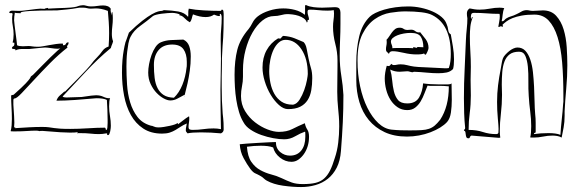

<svg xmlns="http://www.w3.org/2000/svg" viewBox="-20 -539 2328 776"><path d="M173 -504 175 -506Q175 -507 173 -507Q170 -507 165 -505.5Q160 -504 160 -503Q158 -503 153.5 -503.5Q149 -504 143 -504Q137 -504 126 -502.5Q115 -501 102.5 -499.5Q90 -498 78 -496.5Q66 -495 57 -495Q47 -495 40.5 -495.5Q34 -496 30 -496Q20 -496 17 -489Q19 -485 24 -486Q29 -487 31 -483Q30 -478 29.5 -473.5Q29 -469 29 -464Q29 -447 32 -432Q35 -417 35 -400Q35 -380 31 -368L33 -366L36 -367Q38 -367 38 -365V-361Q38 -354 33.5 -352Q29 -350 28 -345Q29 -342 31.5 -341.5Q34 -341 36.5 -341Q39 -341 41 -340Q43 -339 43 -335Q46 -337 48.5 -338Q51 -339 56.5 -340Q62 -341 72 -341Q82 -341 99 -341Q129 -344 143 -345.5Q157 -347 162 -347Q170 -347 186.5 -344.5Q203 -342 212 -342Q217 -342 219 -342.5Q221 -343 223 -343Q224 -343 225 -342L224 -343Q222 -343 211 -333Q200 -323 184 -307.5Q168 -292 149.5 -273Q131 -254 113 -236Q104 -230 104 -228.5Q104 -227 100.5 -221.5Q97 -216 84 -202Q71 -188 35 -156Q33 -155 30 -155Q27 -155 25 -153Q25 -130 26.5 -105.5Q28 -81 28 -58Q28 -45 27 -32.5Q26 -20 23 -9Q24 -8 33 -8H43Q67 -8 88.5 -9.5Q110 -11 126 -11Q134 -11 140 -9Q142 -10 151 -10Q196 -6 223.5 -4.5Q251 -3 263 -3Q274 -3 282 -3.5Q290 -4 295 -5Q294 -3 293 -2.5Q292 -2 292 0Q293 -1 301 -1Q329 -1 346 1Q363 3 380 3Q393 3 410 0Q414 0 413 3.5Q412 7 417 7Q420 7 422 2.5Q424 -2 425.5 -8.5Q427 -15 427.5 -21.5Q428 -28 428 -31Q428 -50 424.5 -70Q421 -90 421 -109Q421 -132 425 -143Q424 -142 421 -142Q410 -142 397.5 -148Q385 -154 368 -154Q363 -154 349 -152.5Q335 -151 310 -147L248 -145Q237 -145 233 -149Q281 -200 327.5 -250Q374 -300 428 -345Q430 -353 432.5 -358.5Q435 -364 437 -372Q432 -385 432 -402Q432 -417 434 -433Q436 -449 436 -466Q436 -472 435.5 -478.5Q435 -485 434 -491Q431 -489 430.5 -483.5Q430 -478 428 -476Q429 -477 429 -482Q429 -487 428 -490.5Q427 -494 427 -497Q427 -502 428 -503Q423 -511 415 -514Q407 -517 397 -517Q386 -517 373.5 -515Q361 -513 347 -513Q338 -513 330 -515.5Q322 -518 316 -518Q303 -517 299.5 -515.5Q296 -514 289 -512Q282 -510 266 -508.5Q250 -507 213 -506Q202 -505 192 -505Q182 -505 173 -504ZM317 -508Q325 -508 332 -506Q339 -504 347 -504Q352 -504 357 -504.5Q362 -505 368 -505Q377 -505 388.5 -503Q400 -501 416 -495Q418 -472 419.5 -450Q421 -428 421 -405Q421 -392 420.5 -378.5Q420 -365 419 -351Q403 -346 393.5 -332.5Q384 -319 373 -308Q363 -298 359 -293Q355 -288 352 -284Q349 -280 344.5 -274.5Q340 -269 328.5 -256.5Q317 -244 296.5 -223Q276 -202 241 -167Q241 -170 242 -171Q234 -163 223.5 -154.5Q213 -146 208 -132Q240 -132 284 -135Q328 -138 370 -142Q399 -142 412 -135Q413 -118 414 -96Q415 -74 415 -53V-42Q415 -33 414 -23.5Q413 -14 410 -14Q407 -14 407 -18Q407 -22 404 -23Q374 -23 335.5 -20.5Q297 -18 264 -18Q238 -18 223.5 -19Q209 -20 198.5 -21.5Q188 -23 178 -24.5Q168 -26 150 -26Q125 -26 97.5 -24.5Q70 -23 41 -21L42 -23Q42 -24 41 -24H38Q37 -24 37 -25Q37 -30 37.5 -34Q38 -38 38 -43Q38 -51 37 -69.5Q36 -88 34 -116V-133Q34 -141 39 -141Q47 -141 68 -163Q89 -185 118 -216.5Q147 -248 182 -283.5Q217 -319 253 -347Q251 -349 251 -351Q251 -354 254 -357Q257 -360 257 -365V-368Q249 -368 246.5 -362Q244 -356 236 -356Q234 -356 234.5 -359Q235 -362 233 -363Q220 -363 206 -361Q192 -359 178.5 -356.5Q165 -354 153.5 -352Q142 -350 134 -350Q119 -350 110.5 -351.5Q102 -353 95 -353Q90 -353 84 -352.5Q78 -352 72 -352Q57 -352 49 -356Q49 -360 47 -374.5Q45 -389 43 -405.5Q41 -422 39 -437Q37 -452 37 -457Q37 -471 40 -488Q42 -486 51.5 -486Q61 -486 62 -485L64 -488Q64 -492 100 -494.5Q136 -497 211 -497Q257 -501 273.5 -503.5Q290 -506 294.5 -507Q299 -508 300.5 -508Q302 -508 317 -508Z M876 -185V-230Q876 -239 876.5 -252.5Q877 -266 877 -284V-304Q878 -334 879.5 -352Q881 -370 882 -387Q883 -404 883.5 -425.5Q884 -447 884 -483Q884 -487 883 -493.5Q882 -500 877 -500Q875 -500 874.5 -497.5Q874 -495 872 -495Q840 -495 804 -497Q768 -499 743 -504Q741 -496 741 -491V-480Q741 -472 740 -471Q726 -488 700.5 -492.5Q675 -497 644 -498Q641 -498 638.5 -496.5Q636 -495 633 -495Q628 -495 618.5 -492.5Q609 -490 593 -481Q577 -472 554.5 -454.5Q532 -437 501 -407Q495 -390 491.5 -380Q488 -370 487 -368Q483 -353 480 -335Q477 -319 475 -296.5Q473 -274 473 -245Q473 -197 481.5 -152.5Q490 -108 509 -74Q528 -40 559 -19.5Q590 1 635 1Q653 1 665.5 -3Q678 -7 689 -13.5Q700 -20 710.5 -27Q721 -34 735 -40Q734 -32 732.5 -26Q731 -20 731 -12Q731 -8 733.5 -5.5Q736 -3 738 0Q755 -4 792 -4Q812 -4 832.5 -3Q853 -2 873 0Q884 -5 884 -16Q884 -45 882 -61.5Q880 -78 880 -80V-81V-80Q878 -105 877 -131.5Q876 -158 876 -185ZM873 -302Q873 -280 872.5 -264Q872 -248 872 -234.5Q872 -221 871.5 -208Q871 -195 871 -178Q871 -138 871.5 -98.5Q872 -59 873 -17Q858 -20 843 -20Q822 -20 801.5 -17Q781 -14 758 -14Q751 -14 746.5 -16Q742 -18 742 -26Q742 -34 743.5 -42.5Q745 -51 745 -59Q745 -68 744 -69Q732 -62 721.5 -53.5Q711 -45 700 -37Q698 -37 698.5 -39.5Q699 -42 697 -42Q695 -39 686.5 -36Q678 -33 666.5 -30.5Q655 -28 642.5 -26Q630 -24 620 -24Q609 -24 602 -27.5Q595 -31 590 -31Q555 -41 535.5 -66.5Q516 -92 506 -125.5Q496 -159 493.5 -197Q491 -235 491 -270Q491 -280 491.5 -296Q492 -312 494 -329.5Q496 -347 499 -363.5Q502 -380 508 -391Q520 -415 547 -434.5Q574 -454 598 -474Q602 -477 611.5 -479.5Q621 -482 633 -483.5Q645 -485 656.5 -486Q668 -487 676 -487Q684 -487 695 -484.5Q706 -482 706 -480L705 -477Q715 -477 725.5 -466Q736 -455 747 -449Q753 -455 755 -464Q757 -473 760 -481Q788 -470 811 -470Q832 -470 845 -480Q850 -478 855.5 -476Q861 -474 866 -474Q870 -474 868.5 -478.5Q867 -483 871 -483Q876 -481 876 -466Q876 -445 874 -423.5Q872 -402 872 -380Q872 -357 872.5 -337.5Q873 -318 873 -302ZM630 -368Q618 -363 608.5 -349Q599 -335 592.5 -317Q586 -299 582.5 -280Q579 -261 579 -246Q579 -220 589 -199Q599 -178 613 -163.5Q627 -149 642 -141Q657 -133 668 -133Q684 -133 698 -141Q712 -149 726 -156V-149H725Q725 -151 729 -165.5Q733 -180 738 -202.5Q743 -225 747 -253Q751 -281 751 -311Q751 -335 744.5 -353Q738 -371 721 -379Q692 -378 670.5 -377Q649 -376 630 -368ZM683 -144Q657 -145 641.5 -155Q626 -165 617 -182.5Q608 -200 605 -224Q602 -248 602 -277Q602 -314 621 -336.5Q640 -359 676 -359Q708 -359 721.5 -340Q735 -321 735 -289V-278Q735 -269 734 -266Q730 -228 717 -196Q704 -164 683 -144Z M1353 -314Q1353 -347 1354.5 -378.5Q1356 -410 1356 -442V-474V-488Q1356 -497 1352 -503.5Q1348 -510 1333 -510Q1325 -510 1311.5 -509Q1298 -508 1282 -508Q1265 -508 1248 -510Q1231 -512 1218 -518L1217 -519L1213 -517V-496Q1213 -482 1212 -479Q1195 -493 1172 -499Q1149 -505 1125 -505Q1096 -505 1068 -496Q1040 -487 1022 -473Q1008 -462 1000.5 -447Q993 -432 985 -422Q950 -381 939 -337.5Q928 -294 928 -237Q928 -213 929.5 -187Q931 -161 935 -135.5Q939 -110 946 -86.5Q953 -63 964 -45Q973 -28 992.5 -15Q1012 -2 1036 6.5Q1060 15 1084.5 19.5Q1109 24 1129 24Q1152 24 1173.5 11.5Q1195 -1 1213 -7Q1214 -5 1214 3V14Q1214 49 1197.5 69.5Q1181 90 1152 90Q1130 90 1112.5 75.5Q1095 61 1095 35Q1090 35 1068.5 36Q1047 37 1022.5 38.5Q998 40 976 41.5Q954 43 949 44Q951 75 964.5 100Q978 125 992 144Q1003 158 1011.5 161.5Q1020 165 1034 173Q1041 177 1046 182Q1051 187 1058 191Q1085 206 1124 211.5Q1163 217 1197 217Q1227 217 1255 209Q1283 201 1305 183.5Q1327 166 1341 138.5Q1355 111 1358 71Q1363 8 1365.5 -45Q1368 -98 1368 -155Q1366 -193 1359.5 -232.5Q1353 -272 1353 -314ZM1204 205Q1177 205 1159 198.5Q1141 192 1118 181Q1099 172 1076 166Q1053 160 1032 148.5Q1011 137 996 115.5Q981 94 978 54Q992 52 1006 51Q1020 50 1034 50Q1048 50 1061 51.5Q1074 53 1084 57Q1090 81 1111.5 98Q1133 115 1158 115Q1173 115 1185.5 106.5Q1198 98 1208 84Q1218 70 1223.5 52Q1229 34 1229 14Q1229 -5 1222 -15.5Q1215 -26 1212 -41Q1184 -29 1161.5 -17.5Q1139 -6 1107 -6Q1087 -6 1061 -16Q1035 -26 1011 -44.5Q987 -63 970.5 -90Q954 -117 954 -151Q954 -171 958 -190Q962 -209 962 -229V-255Q962 -298 972.5 -337.5Q983 -377 1000.5 -407.5Q1018 -438 1040.5 -456Q1063 -474 1087 -474Q1101 -474 1116 -478Q1131 -482 1140 -482Q1150 -482 1162.5 -480.5Q1175 -479 1187 -475Q1199 -471 1208 -464.5Q1217 -458 1220 -448Q1224 -450 1223 -454.5Q1222 -459 1229 -459Q1229 -466 1226 -474.5Q1223 -483 1223 -491Q1223 -497 1225.5 -498.5Q1228 -500 1233 -500Q1248 -500 1266 -498Q1284 -496 1304 -496Q1310 -496 1316.5 -496.5Q1323 -497 1329 -498Q1329 -494 1329.5 -491Q1330 -488 1330 -485Q1330 -471 1328 -458Q1326 -445 1326 -431Q1326 -397 1335 -362.5Q1344 -328 1344 -296V-269Q1344 -244 1343.5 -218.5Q1343 -193 1343 -168Q1343 -149 1344 -133.5Q1345 -118 1346.5 -102Q1348 -86 1349.5 -68.5Q1351 -51 1351 -28Q1351 4 1347 37.5Q1343 71 1333 100Q1324 130 1314 150Q1304 170 1290 182.5Q1276 195 1255.5 200Q1235 205 1204 205ZM1207 -369Q1189 -377 1170 -384.5Q1151 -392 1125 -394Q1120 -392 1117.5 -387.5Q1115 -383 1112 -383Q1109 -383 1107.5 -383.5Q1106 -384 1104 -384Q1074 -366 1057.5 -336Q1041 -306 1041 -266Q1041 -240 1050 -210.5Q1059 -181 1074 -156Q1089 -131 1107.5 -114.5Q1126 -98 1144 -98Q1174 -98 1193 -107.5Q1212 -117 1223 -134Q1234 -151 1238 -174Q1242 -197 1242 -223Q1242 -247 1237 -263Q1232 -279 1227 -303Q1223 -323 1219.5 -341.5Q1216 -360 1207 -369ZM1068 -252Q1068 -275 1072.5 -297.5Q1077 -320 1085.5 -338Q1094 -356 1106.5 -367Q1119 -378 1134 -378Q1173 -378 1198.5 -339.5Q1224 -301 1224 -240Q1224 -234 1220.5 -215Q1217 -196 1209.5 -175Q1202 -154 1191 -136.5Q1180 -119 1165 -116H1162Q1136 -116 1118 -128Q1100 -140 1089 -159.5Q1078 -179 1073 -203.5Q1068 -228 1068 -252Z M1751 -243Q1770 -243 1785 -246Q1800 -249 1811 -260Q1815 -273 1815 -299Q1815 -325 1810.5 -351Q1806 -377 1802 -400Q1793 -405 1791.5 -418Q1790 -431 1785 -442Q1780 -457 1765 -470Q1750 -483 1728.5 -492.5Q1707 -502 1681.5 -507.5Q1656 -513 1630 -513Q1603 -513 1578 -509.5Q1553 -506 1532.5 -500Q1512 -494 1497 -486.5Q1482 -479 1475 -472Q1444 -442 1432 -393Q1420 -344 1420 -286V-215Q1420 -168 1432.5 -126.5Q1445 -85 1470.5 -54Q1496 -23 1534.5 -5Q1573 13 1625 13Q1649 13 1673.5 8.5Q1698 4 1720 -4.5Q1742 -13 1759 -23.5Q1776 -34 1787 -46Q1799 -60 1802.5 -84.5Q1806 -109 1806 -135Q1806 -152 1805.5 -169.5Q1805 -187 1805 -202Q1801 -198 1792 -198Q1787 -198 1775.5 -198Q1764 -198 1749.5 -198Q1735 -198 1719 -199Q1703 -200 1690 -202Q1688 -170 1674 -145.5Q1660 -121 1626 -121Q1600 -121 1588.5 -135Q1577 -149 1572 -170Q1567 -191 1565 -214.5Q1563 -238 1557 -258Q1567 -253 1576.5 -251Q1586 -249 1595 -249Q1603 -249 1611 -250Q1619 -251 1626 -251Q1631 -251 1637 -249Q1643 -247 1648 -247L1653 -249Q1679 -248 1704 -245.5Q1729 -243 1751 -243ZM1551 -272Q1549 -272 1547 -272.5Q1545 -273 1543 -273Q1535 -244 1535 -222Q1535 -199 1541 -176Q1547 -153 1558.5 -135Q1570 -117 1587 -105.5Q1604 -94 1626 -94Q1645 -94 1658 -104Q1671 -114 1680 -129Q1689 -144 1695.5 -161.5Q1702 -179 1708 -193Q1713 -192 1716.5 -192Q1720 -192 1724 -192H1760Q1768 -192 1776 -191.5Q1784 -191 1794 -190Q1794 -108 1759 -55Q1747 -40 1737 -31.5Q1727 -23 1714 -18.5Q1701 -14 1682.5 -13Q1664 -12 1635 -12Q1618 -12 1600.5 -12.5Q1583 -13 1563 -15Q1534 -18 1509 -41.5Q1484 -65 1465 -103Q1446 -141 1435.5 -190Q1425 -239 1425 -294Q1425 -362 1445 -401.5Q1465 -441 1494.5 -461.5Q1524 -482 1557.5 -487.5Q1591 -493 1619 -493Q1654 -493 1683 -489.5Q1712 -486 1727 -478Q1802 -440 1802 -321Q1802 -307 1800.5 -292.5Q1799 -278 1794 -264Q1791 -263 1779 -263Q1730 -266 1698.5 -267Q1667 -268 1653 -270Q1639 -272 1626 -275.5Q1613 -279 1599 -279Q1591 -279 1584.5 -277.5Q1578 -276 1572 -276Q1566 -276 1561 -281Q1556 -272 1551 -272ZM1700 -318Q1702 -318 1707 -329Q1712 -340 1712 -345Q1712 -365 1700.5 -380.5Q1689 -396 1678 -409Q1677 -408 1673 -408Q1665 -408 1658 -413.5Q1651 -419 1642 -419Q1638 -419 1634.5 -418.5Q1631 -418 1627 -418Q1617 -418 1611 -422.5Q1605 -427 1595 -427Q1584 -427 1577 -421.5Q1570 -416 1564 -408L1553 -392Q1548 -384 1542 -378Q1543 -377 1543 -368Q1543 -361 1541.5 -354Q1540 -347 1540 -340Q1540 -332 1544.5 -328.5Q1549 -325 1552 -321Q1554 -332 1567 -332Q1584 -332 1611.5 -325.5Q1639 -319 1663 -319Q1687 -319 1694 -323Q1696 -321 1696.5 -319.5Q1697 -318 1700 -318ZM1560 -371Q1560 -379 1567.5 -385.5Q1575 -392 1586.5 -396.5Q1598 -401 1612 -403.5Q1626 -406 1640 -406Q1671 -406 1681 -390Q1691 -374 1691 -348Q1686 -348 1680.5 -348.5Q1675 -349 1671 -349Q1664 -349 1664 -345Q1663 -346 1650 -349V-347Q1650 -346 1651 -346Q1651 -345 1650 -344Q1642 -345 1625.5 -345Q1609 -345 1588 -345Q1568 -345 1566 -344Q1566 -352 1563 -358.5Q1560 -365 1560 -371Z M2002 17Q2001 11 2000.5 4.5Q2000 -2 2000 -9Q2000 -42 2004.5 -80Q2009 -118 2009 -156Q2009 -166 2008.5 -176Q2008 -186 2008 -197Q2008 -224 2010 -248Q2012 -272 2019 -290.5Q2026 -309 2040 -319.5Q2054 -330 2078 -330Q2096 -330 2103.5 -312.5Q2111 -295 2113.5 -269Q2116 -243 2115.5 -211Q2115 -179 2117 -151Q2119 -118 2123 -88Q2127 -58 2127 -29Q2127 1 2123 16Q2124 17 2129 17H2136Q2156 17 2175 13Q2194 9 2213 9Q2222 9 2231.5 10.5Q2241 12 2250 17Q2254 -2 2258 -24Q2262 -46 2262 -71V-89Q2264 -131 2268.5 -180.5Q2273 -230 2273 -275Q2273 -309 2270.5 -348Q2268 -387 2258 -420Q2248 -453 2228 -475Q2208 -497 2174 -497Q2164 -497 2154 -496Q2144 -495 2134 -495Q2126 -495 2120 -496.5Q2114 -498 2109 -498Q2097 -498 2087 -492Q2077 -486 2066 -481Q2056 -476 2045.5 -473Q2035 -470 2027 -465Q2022 -462 2018.5 -457.5Q2015 -453 2008 -453V-456Q2010 -463 2011.5 -479Q2013 -495 2018 -506Q2013 -507 2008.5 -507.5Q2004 -508 1999 -508Q1980 -508 1959.5 -504Q1939 -500 1918 -500Q1907 -500 1897.5 -501.5Q1888 -503 1878 -505Q1871 -500 1869 -495Q1867 -490 1867 -484Q1867 -480 1867.5 -475Q1868 -470 1869 -465Q1869 -445 1866.5 -422.5Q1864 -400 1863 -376Q1861 -319 1858 -260.5Q1855 -202 1855 -142Q1855 -111 1856 -81Q1857 -51 1860 -22Q1860 -17 1857.5 -16Q1855 -15 1855 -11Q1860 -10 1861 -5Q1862 0 1862.5 5.5Q1863 11 1865 15.5Q1867 20 1874 20Q1878 20 1879.5 15Q1881 10 1886 9L1995 18Q2001 18 2002 17ZM2245 6Q2228 -1 2197 -1Q2181 -1 2166 0Q2151 1 2138 3Q2138 -2 2141.5 -2Q2145 -2 2145 -6V-43Q2145 -52 2144.5 -60.5Q2144 -69 2143 -78Q2141 -101 2140.5 -130Q2140 -159 2138.5 -189Q2137 -219 2134 -247Q2131 -275 2123.5 -297.5Q2116 -320 2103.5 -333.5Q2091 -347 2071 -347Q2064 -347 2055 -343Q2046 -339 2038 -332.5Q2030 -326 2023 -318.5Q2016 -311 2013 -304Q2010 -297 2008 -285Q2006 -273 2004 -262Q1997 -227 1993 -194.5Q1989 -162 1989 -127Q1989 -93 1992 -61Q1995 -29 1995 -18Q1995 -10 1994.5 -3.5Q1994 3 1985 3Q1957 3 1931.5 -5.5Q1906 -14 1874 -14Q1874 -49 1878.5 -82.5Q1883 -116 1883 -153Q1883 -168 1882.5 -183.5Q1882 -199 1882 -216Q1882 -230 1882.5 -243Q1883 -256 1883 -269Q1883 -300 1881 -330.5Q1879 -361 1879 -392Q1879 -412 1881 -431Q1883 -450 1891 -470Q1886 -470 1886.5 -467Q1887 -464 1885 -462Q1884 -464 1884 -466Q1884 -467 1883 -468Q1883 -474 1884.5 -480.5Q1886 -487 1896 -487Q1922 -487 1947 -485Q1972 -483 1999 -483Q1999 -481 1999.5 -478.5Q2000 -476 2000 -474Q2000 -463 1997.5 -450.5Q1995 -438 1994 -431Q1995 -430 1996 -430Q1998 -430 2000.5 -431.5Q2003 -433 2006 -433Q2006 -432 2007 -432Q2008 -432 2009 -431.5Q2010 -431 2012 -431Q2012 -432 2013 -433Q2013 -435 2012 -436Q2011 -437 2011 -439Q2017 -445 2027 -452.5Q2037 -460 2052 -466Q2067 -472 2088.5 -476Q2110 -480 2140 -480Q2175 -480 2197.5 -456Q2220 -432 2233.5 -389Q2247 -346 2252 -286.5Q2257 -227 2257 -155V-137Q2257 -132 2257 -128Q2257 -124 2256 -119Q2254 -88 2250.5 -57Q2247 -26 2245 6Z"/></svg>

Font: Londrina Sketch
Style: Regular
Weight: 400
Designer: Marcelo Magalhaes
Foundry: Marcelo Magalhães
Version: Version 1.002